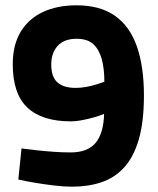

<svg xmlns="http://www.w3.org/2000/svg" viewBox="-20 -691 595 723"><path d="M251 12Q221 12 183.5 7.5Q146 3 110.5 -3Q75 -9 49 -15L61 -132Q83 -129 114.5 -125.5Q146 -122 181 -119.5Q216 -117 246 -117Q310 -117 340 -153Q370 -189 372 -262Q352 -254 330 -248Q308 -242 286.5 -238Q265 -234 247 -234Q138 -234 83 -286Q28 -338 28 -449Q28 -522 58 -571.5Q88 -621 142 -646Q196 -671 268 -671Q357 -671 413 -631.5Q469 -592 495.5 -516Q522 -440 522 -332Q522 -232 502.5 -165.5Q483 -99 447 -60Q411 -21 361.5 -4.5Q312 12 251 12ZM265 -360Q283 -360 303.5 -363.5Q324 -367 342.5 -373Q361 -379 373 -383Q373 -433 363 -469Q353 -505 331 -525Q309 -545 268 -545Q222 -545 197.5 -518.5Q173 -492 173 -448Q173 -401 196.5 -380.5Q220 -360 265 -360Z"/></svg>

Font: Cairo Play ExtraBold
Style: Regular
Weight: 800
Version: Version 3.119